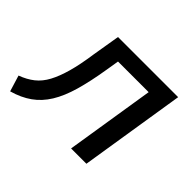

<svg xmlns="http://www.w3.org/2000/svg" viewBox="-120 -661 842 842"><g transform="rotate(45 301.0 -239.5)"><path d="M20 12 -3 -63Q35 -77 62 -98.5Q89 -120 107.5 -154.5Q126 -189 140 -239Q154 -289 164 -359L186 -491H559L481 0H386L452 -415H262L252 -354Q238 -268 220 -205.5Q202 -143 175.5 -100Q149 -57 111 -30Q73 -3 20 12Z"/></g></svg>

Font: Nunito Sans 10pt Medium
Style: Italic
Weight: 500
Italic angle: -9°
Designer: Vernon Adams
Foundry: Vernon Adams
Version: Version 3.101;gftools[0.9.27]